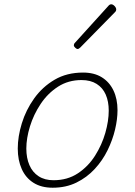

<svg xmlns="http://www.w3.org/2000/svg" viewBox="-20 -858 629 897"><path d="M226 19Q173 19 136.5 -4Q100 -27 81.5 -68.5Q63 -110 63 -164Q63 -220 82 -282Q101 -344 139.5 -398Q178 -452 235 -485.5Q292 -519 368 -519Q420 -519 455.5 -497Q491 -475 510 -435.5Q529 -396 529 -343Q529 -301 517.5 -252.5Q506 -204 482.5 -156Q459 -108 422.5 -68.5Q386 -29 337 -5Q288 19 226 19ZM230 -16Q295 -16 343.5 -48Q392 -80 424 -130.5Q456 -181 472 -237Q488 -293 488 -341Q488 -384 474 -416Q460 -448 431.5 -466Q403 -484 361 -484Q299 -484 251 -453Q203 -422 170 -372.5Q137 -323 120 -267.5Q103 -212 103 -164Q103 -120 117.5 -86.5Q132 -53 160.5 -34.5Q189 -16 230 -16ZM342 -629Q338 -629 331.5 -635Q325 -641 325 -646Q325 -649 326 -652Q327 -655 331 -659L485 -829Q489 -834 492.5 -836Q496 -838 500 -838Q505 -838 510.5 -834Q516 -830 519.5 -824.5Q523 -819 523 -814Q523 -811 522 -808Q521 -805 517 -801L355 -636Q348 -629 342 -629Z"/></svg>

Font: Playwrite CO Thin
Style: Regular
Weight: 250
Version: Version 1.002